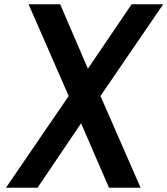

<svg xmlns="http://www.w3.org/2000/svg" viewBox="-20 -880 785 900"><path d="M451 -430 745 -860H597L392 -558L262 -860H114L302 -430L8 0H156L360 -302L491 0H639Z"/></svg>

Font: Ny Stormning
Style: HfKr
Weight: 700
Designer: Robert Jablonski, Mew Too
Foundry: Cannot Into Space Fonts
Version: Version 0.90